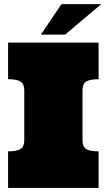

<svg xmlns="http://www.w3.org/2000/svg" viewBox="-20 -930 528 950"><path d="M20 0V-181.2Q63 -181.2 81.5 -192.6Q100.1 -204.1 100.1 -235.8V-482.9Q100.1 -515.1 81.5 -526.6Q63 -538.1 20 -538.1V-719.2H467.8V-538.1Q424.8 -538.1 406.5 -526.6Q388.2 -515.1 388.2 -482.9V-235.8Q388.2 -204.1 406.5 -192.6Q424.8 -181.2 467.8 -181.2V0ZM481 -909.7 302.2 -758.8H182.1L284.2 -909.7Z"/></svg>

Font: Ultra
Style: Regular
Weight: 400
Designer: Astigmatic (AOETI)
Foundry: Astigmatic (AOETI)
Version: Version 1.001